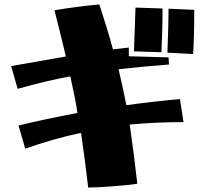

<svg xmlns="http://www.w3.org/2000/svg" viewBox="-20 -809 900 860"><path d="M343 -214Q217 -187 93 -143L63 -247Q183 -276 327 -303Q318 -364 295 -467Q190 -448 59 -411L30 -513L275 -556Q254 -646 224 -763Q332 -781 425 -789Q464 -670 486 -588L557 -596V-557L735 -552L737 -520Q641 -513 511 -499Q530 -420 546 -338Q588 -344 666 -353Q744 -362 786 -365L802 -262Q674 -262 561 -251Q581 -114 595 14Q558 20 486 25.5Q414 31 375 31Q359 -106 343 -214ZM580 -579 587 -775 708 -771Q708 -719 706.5 -665.5Q705 -612 703 -575ZM735 -770 850 -765Q850 -635 845 -567L730 -573Q735 -711 735 -770Z"/></svg>

Font: Otomanopee One
Style: Regular
Weight: 400
Designer: Das Ende der Wildnis
Foundry: Gutenberg Labo
Version: Version 3.005